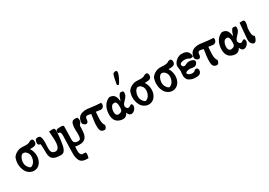

<svg xmlns="http://www.w3.org/2000/svg" viewBox="27 -2215 5391 3852"><g transform="rotate(-30 2722.5 -289.5)"><path d="M430 -232C430 -303 408 -369 376 -412C463 -412 539 -413 535 -505C533 -532 521 -560 497 -562C482 -562 469 -558 456 -555C397 -507 313 -527 242 -527C149 -527 37 -451 30 -378C-6 -268 25 -104 113 -38C157 -5 217 17 287 -3C372 -27 430 -121 430 -232ZM204 -412C257 -412 276 -396 297 -366C353 -320 338 -145 236 -98C196 -61 132 -154 123 -208C109 -288 147 -389 204 -412Z M566 -507C566 -507 521 -395 605 -395C618 -395 618 -215 618 -196C618 -34 696 2 863 2C971 2 984 -156 998 -245C1007 -305 1017 -388 1017 -459C1017 -558 978 -527 884 -527C884 -428 935 -179 834 -123C815 -112 788 -113 754 -125C674 -152 706 -297 706 -371C706 -431 703 -490 678 -525C644 -548 579 -548 566 -507Z M1199 -463C1199 -512 1091 -492 1052 -489C1019 -481 1007 -428 1032 -403C1083 -420 1086 -353 1086 -309L1082 -164C1076 85 1063 150 1104 248C1140 333 1239 331 1303 331C1308 297 1327 253 1316 213C1310 193 1236 204 1229 199C1164 172 1184 54 1187 -3C1313 16 1427 17 1464 -124C1478 -181 1475 -245 1479 -310C1481 -346 1530 -357 1530 -423C1530 -447 1523 -469 1514 -485C1398 -506 1374 -472 1360 -355C1352 -270 1377 -160 1346 -91C1330 -57 1263 -63 1232 -78C1201 -94 1192 -122 1192 -164C1193 -264 1198 -363 1199 -463Z M1713 -536C1653 -529 1600 -512 1568 -468C1545 -438 1510 -343 1554 -310C1578 -290 1605 -274 1632 -291C1651 -304 1660 -335 1661 -368C1664 -457 1746 -417 1793 -408C1780 -314 1758 -209 1765 -105C1769 -45 1789 -9 1845 2C1900 12 1917 -34 1923 -79C1861 -154 1889 -301 1895 -402C1928 -400 1962 -389 1997 -387C2066 -383 2097 -454 2076 -505C1888 -512 1785 -544 1713 -536Z M2586 -895C2562 -852 2542 -730 2531 -675C2527 -653 2545 -634 2562 -640C2575 -644 2606 -699 2612 -711C2693 -862 2703 -946 2586 -895ZM2288 -370C2354 -385 2361 -308 2361 -249C2361 -166 2347 -137 2269 -129C2160 -117 2193 -370 2288 -370ZM2577 -417C2582 -425 2589 -470 2571 -485C2549 -488 2511 -499 2495 -481C2461 -439 2449 -390 2430 -336C2417 -439 2393 -518 2274 -521C2170 -483 2109 -383 2098 -261C2085 -131 2123 -37 2240 -7C2338 18 2382 -18 2414 -82C2454 43 2565 -1 2604 -91C2621 -127 2606 -203 2558 -168C2511 -133 2477 -131 2453 -189C2420 -263 2577 -338 2577 -417Z M3088 -232C3088 -303 3066 -369 3034 -412C3121 -412 3197 -413 3193 -505C3191 -532 3179 -560 3155 -562C3140 -562 3127 -558 3114 -555C3055 -507 2971 -527 2900 -527C2807 -527 2695 -451 2688 -378C2652 -268 2683 -104 2771 -38C2815 -5 2875 17 2945 -3C3030 -27 3088 -121 3088 -232ZM2862 -412C2915 -412 2934 -396 2955 -366C3011 -320 2996 -145 2894 -98C2854 -61 2790 -154 2781 -208C2767 -288 2805 -389 2862 -412Z M3638 -232C3638 -303 3616 -369 3584 -412C3671 -412 3747 -413 3743 -505C3741 -532 3729 -560 3705 -562C3690 -562 3677 -558 3664 -555C3605 -507 3521 -527 3450 -527C3357 -527 3245 -451 3238 -378C3202 -268 3233 -104 3321 -38C3365 -5 3425 17 3495 -3C3580 -27 3638 -121 3638 -232ZM3412 -412C3465 -412 3484 -396 3505 -366C3561 -320 3546 -145 3444 -98C3404 -61 3340 -154 3331 -208C3317 -288 3355 -389 3412 -412Z M3933 -546C3845 -528 3770 -449 3765 -376C3765 -366 3769 -342 3771 -328L3778 -261C3770 -171 3753 -123 3808 -47C3868 -3 3942 18 4040 1C4084 -6 4113 -46 4111 -92C4109 -133 4076 -157 4033 -137C4000 -73 3878 -105 3858 -150C3844 -182 3893 -198 3932 -203C3988 -211 4049 -174 4095 -207C4119 -225 4151 -263 4129 -300C4111 -331 4052 -345 3998 -342C3949 -339 3893 -271 3854 -331C3797 -424 4004 -437 4056 -385C4068 -373 4102 -380 4121 -382C4129 -383 4135 -387 4138 -396C4133 -515 4061 -555 3933 -546Z M4319 -536C4259 -529 4206 -512 4174 -468C4151 -438 4116 -343 4160 -310C4184 -290 4211 -274 4238 -291C4257 -304 4266 -335 4267 -368C4270 -457 4352 -417 4399 -408C4386 -314 4364 -209 4371 -105C4375 -45 4395 -9 4451 2C4506 12 4523 -34 4529 -79C4467 -154 4495 -301 4501 -402C4534 -400 4568 -389 4603 -387C4672 -383 4703 -454 4682 -505C4494 -512 4391 -544 4319 -536Z M4895 -370C4961 -385 4968 -308 4968 -249C4968 -166 4954 -137 4876 -129C4767 -117 4800 -370 4895 -370ZM5184 -417C5197 -428 5190 -476 5178 -485C5156 -488 5118 -499 5102 -481C5068 -439 5056 -390 5037 -336C5024 -439 5000 -518 4881 -521C4777 -483 4716 -383 4704 -261C4692 -131 4730 -37 4847 -7C4945 18 4989 -18 5021 -82C5061 43 5172 -1 5211 -91C5228 -127 5213 -203 5165 -168C5118 -133 5084 -131 5060 -189C5027 -263 5184 -338 5184 -417Z M5285 -509C5276 -379 5261 -269 5253 -138C5250 -78 5268 -34 5312 -10C5375 23 5409 -75 5417 -124C5362 -159 5368 -246 5373 -330C5383 -360 5405 -443 5395 -478C5391 -494 5380 -504 5360 -509Z"/></g></svg>

Font: Philokalia
Style: Regular
Weight: 400
Version: Version 001.010